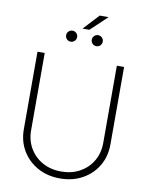

<svg xmlns="http://www.w3.org/2000/svg" viewBox="-107 -1087 908 1174"><g transform="rotate(10 347.5 -499.5)"><path d="M571.3 -727.5H616.2V-246.6Q616.2 -172.4 581.8 -114Q547.4 -55.7 486.6 -22Q425.8 11.7 347.7 11.7Q269.5 11.7 208.7 -22Q147.9 -55.7 113.3 -114Q78.6 -172.4 78.6 -246.6V-727.5H123.5V-248.5Q123.5 -186 152.1 -137Q180.7 -87.9 231.2 -59.6Q281.7 -31.2 347.7 -31.2Q413.6 -31.2 464.1 -59.6Q514.6 -87.9 543 -137Q571.3 -186 571.3 -248.5ZM325.2 -914.6 415 -1011.2H470.2L367.7 -914.6ZM426.8 -823.2Q412.6 -823.2 402.6 -833.3Q392.6 -843.3 392.6 -857.4Q392.6 -871.6 402.6 -881.6Q412.6 -891.6 426.8 -891.6Q440.9 -891.6 450.9 -881.6Q460.9 -871.6 460.9 -857.4Q460.9 -843.3 450.9 -833.3Q440.9 -823.2 426.8 -823.2ZM267.6 -823.2Q253.4 -823.2 243.4 -833.3Q233.4 -843.3 233.4 -857.4Q233.4 -871.6 243.4 -881.6Q253.4 -891.6 267.6 -891.6Q281.7 -891.6 291.7 -881.6Q301.8 -871.6 301.8 -857.4Q301.8 -843.3 291.7 -833.3Q281.7 -823.2 267.6 -823.2Z"/></g></svg>

Font: Inter Display Extra Light
Style: Regular
Weight: 200
Designer: Rasmus Andersson
Foundry: rsms
Version: Version 4.000;git-4fc901f